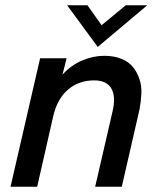

<svg xmlns="http://www.w3.org/2000/svg" viewBox="-20 -709 600 729"><path d="M351.1 -530.8 234.9 -689H312L365.7 -613.3L457.5 -689H539.1ZM20 0 132.3 -487.8H232.9L217.3 -425.8Q251 -462.4 292.7 -479.7Q334.5 -497.1 376 -497.1Q412.6 -497.1 440.4 -485.8Q468.3 -474.6 484.1 -455.3Q500 -436 509 -410.2Q518.1 -384.3 516.8 -354.7Q515.6 -325.2 509.8 -293.9L442.4 0H341.3L407.7 -287.6Q420.4 -342.8 402.6 -373.3Q384.8 -403.8 337.4 -403.8Q279.8 -403.8 239 -369.4Q198.2 -335 182.6 -270L121.1 0Z"/></svg>

Font: HK Grotesk SmBold Legacy Italic
Style: Regular
Weight: 600
Italic angle: -13°
Designer: Alfredo Marco Pradil
Foundry: Hanken Design Co.
Version: Version 2.022;PS 002.022;hotconv 1.0.88;makeotf.lib2.5.64775